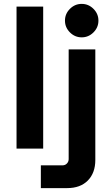

<svg xmlns="http://www.w3.org/2000/svg" viewBox="-20 -764 574 987"><path d="M65 0V-730H202V0ZM190 203V86H301Q315 86 324 76.5Q333 67 333 54V-510H470V58Q470 125 431.5 164Q393 203 325 203ZM400 -572Q365 -572 339.5 -597.5Q314 -623 314 -658Q314 -693 339.5 -718.5Q365 -744 400 -744Q435 -744 460.5 -718.5Q486 -693 486 -658Q486 -623 460.5 -597.5Q435 -572 400 -572Z"/></svg>

Font: MuseoModerno Thin SemiBold
Style: Regular
Weight: 600
Version: Version 1.003